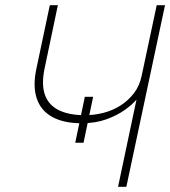

<svg xmlns="http://www.w3.org/2000/svg" viewBox="-20 -720 656 740"><path d="M307 -347 270 -170H302L339 -347ZM616 -700H584L526 -428Q518 -389 496 -360.5Q474 -332 444 -313Q414 -294 378.5 -285Q343 -276 308 -276Q246 -276 206.5 -295.5Q167 -315 153 -355Q139 -395 152 -457L203 -700H172L120 -454Q106 -388 121.5 -341Q137 -294 181 -269.5Q225 -245 294 -245Q348 -245 389.5 -260Q431 -275 460.5 -296Q490 -317 506 -336L435 0H467Z"/></svg>

Font: Advent Pro ExtraLight
Style: Italic
Weight: 250
Italic angle: -12°
Version: Version 3.000